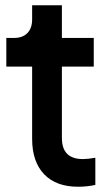

<svg xmlns="http://www.w3.org/2000/svg" viewBox="-20 -693 406 729"><path d="M102 -166V-440H4V-549H34Q66 -549 84 -567.5Q102 -586 102 -619V-673H215V-549H336V-440H215V-169Q215 -89 295 -89Q313 -89 342 -94V9Q312 16 276 16Q193 16 147.5 -31.5Q102 -79 102 -166Z"/></svg>

Font: BLUETTI 2.0 Medium
Style: Italic
Weight: 500
Designer: Stijn de Vries
Foundry: tokotype
Version: Version 2.005;October 31, 2023;FontCreator 14.0.0.2814 64-bi